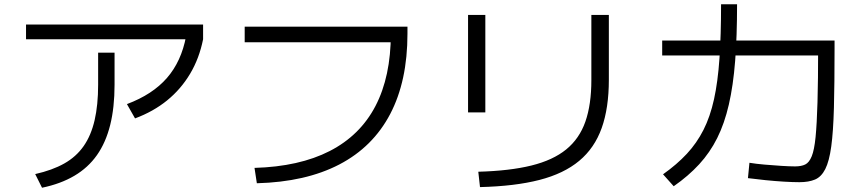

<svg xmlns="http://www.w3.org/2000/svg" viewBox="-20 -837 4040 900"><path d="M145 -21Q225 -39 281 -70.5Q337 -102 372 -152Q407 -202 423.5 -273.5Q440 -345 440 -440V-590H517V-440Q517 -333 496.5 -251Q476 -169 434.5 -110Q393 -51 328.5 -13Q264 25 177 43ZM102 -653V-722H932V-653ZM575 -349Q695 -394 762.5 -471.5Q830 -549 852 -666L932 -653Q914 -563 871 -491Q828 -419 763.5 -366.5Q699 -314 613 -282Z M1173 -50Q1383 -56 1525.5 -129Q1668 -202 1740 -340Q1812 -478 1812 -679L1850 -639H1127V-712H1890V-679Q1890 -457 1809 -302.5Q1728 -148 1570.5 -66Q1413 16 1184 22Z M2222 -32Q2369 -36 2470.5 -61Q2572 -86 2634 -136.5Q2696 -187 2724 -267Q2752 -347 2752 -462V-767H2834V-463Q2834 -331 2800.5 -237Q2767 -143 2695 -83Q2623 -23 2508.5 6.5Q2394 36 2230 40ZM2174 -310V-767H2255V-310Z M3727 17Q3697 17 3655 14.5Q3613 12 3568.5 7.5Q3524 3 3486 -2L3493 -74Q3523 -69 3563 -65.5Q3603 -62 3642.5 -59.5Q3682 -57 3707 -57Q3736 -57 3754.5 -66Q3773 -75 3785 -104.5Q3797 -134 3803 -194.5Q3809 -255 3812 -357.5Q3815 -460 3815 -617L3855 -577H3084V-647H3892V-610Q3892 -444 3889 -332Q3886 -220 3876.5 -150.5Q3867 -81 3848.5 -44.5Q3830 -8 3800.5 4.5Q3771 17 3727 17ZM3088 -20Q3153 -66 3199.5 -116Q3246 -166 3277.5 -228Q3309 -290 3327 -372Q3345 -454 3352.5 -563Q3360 -672 3360 -817H3435Q3435 -667 3426 -551.5Q3417 -436 3396.5 -347Q3376 -258 3342 -190Q3308 -122 3257.5 -67Q3207 -12 3138 36Z"/></svg>

Font: M PLUS 1 Thin
Style: Regular
Weight: 400
Version: Version 1.001